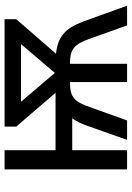

<svg xmlns="http://www.w3.org/2000/svg" viewBox="112 -688 576 840"><g transform="rotate(-90 400.0 -268.0)"><path d="M736 -536H266V-485L414 -313H163V-536H79V0H163V-240H303C289 -224 277 -196 266 -164L208 0H293L351 -162C375 -229 392 -250 461 -250V0H541V-250C609 -250 627 -228 651 -162L709 0H795L736 -164C707 -245 683 -301 585 -311L736 -485ZM627 -464 501 -316 375 -464Z"/></g></svg>

Font: Noto Sans Thai
Style: Regular
Weight: 400
Designer: Monotype Design Team
Foundry: Monotype Imaging Inc.
Version: Version 1.901